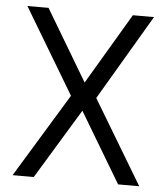

<svg xmlns="http://www.w3.org/2000/svg" viewBox="-51 -742 683 787"><g transform="rotate(5 290.5 -348.0)"><path d="M117 -696 291 -404 464 -696H551L344 -345L551 0H464L292 -288L117 0H30L240 -345L30 -696Z"/></g></svg>

Font: TitilliumText22L Rg
Style: Regular
Weight: 400
Designer: Campivisivi
Foundry: Campivisivi
Version: 1.000